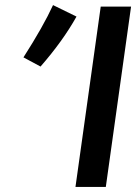

<svg xmlns="http://www.w3.org/2000/svg" viewBox="-20 -733 535 753"><path d="M395 0 494 -707H375L276 0ZM139 -472Q227 -573 280 -668L188 -713Q150 -630 72 -508Z"/></svg>

Font: Brisa Sans Medium
Style: Italic
Weight: 600
Italic angle: -8°
Designer: Dalton Maag Ltd
Foundry: Dalton Maag Ltd
Version: Version 1.101;July 10, 2019;FontCreator 11.5.0.2425 64-bit